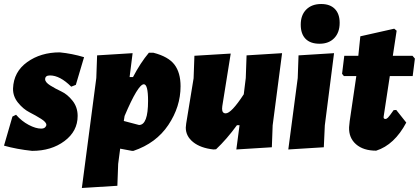

<svg xmlns="http://www.w3.org/2000/svg" viewBox="-33 -741 2088 957"><path d="M265 -480Q326 -474 386 -456L345 -318L322 -309Q266 -365 216 -365Q192 -365 192 -346Q192 -331 217.5 -315Q243 -299 273 -285Q303 -271 328.5 -239Q354 -207 354 -163Q354 -87 288.5 -38Q223 11 127 11Q51 3 -13 -15L29 -160L47 -169Q75 -137 110 -118.5Q145 -100 172 -100Q185 -100 191.5 -106Q198 -112 198 -119Q198 -132 172 -148.5Q146 -165 114.5 -181Q83 -197 57 -229Q31 -261 32 -300Q35 -383 102.5 -431.5Q170 -480 265 -480Z M628 -476 613 -357H630Q667 -428 709 -478H732Q806 -459 836.5 -419Q867 -379 867 -311Q867 -209 806 -118Q745 -27 632 11H625L566 0L556 76L552 185L375 196L447 -352L451 -465ZM684 -321Q655 -321 588 -163L584 -138L660 -118Q705 -118 705 -238Q705 -321 684 -321Z M1117 -474 1075 -212 1074 -199Q1074 -176 1092 -176Q1120 -176 1182 -271L1192 -352L1196 -465L1373 -476L1326 -116L1322 -7L1145 4L1161 -117H1148Q1097 -47 1044 3L1031 4Q967 -3 930 -32.5Q893 -62 893 -105L895 -125L932 -351L936 -463Z M1568 -721Q1612 -721 1636 -696.5Q1660 -672 1660 -627Q1660 -579 1633 -551Q1606 -523 1560 -523Q1514 -523 1490 -547.5Q1466 -572 1466 -618Q1466 -666 1493.5 -693.5Q1521 -721 1568 -721ZM1632 -476 1586 -116 1581 -7 1404 4 1451 -352 1455 -465Z M1842 10Q1778 10 1741.5 -22Q1705 -54 1707 -107L1710 -137L1742 -355L1743 -362H1681L1672 -373L1683 -463H1753L1763 -560L1932 -598L1944 -588L1925 -463H2023L2035 -449L2024 -362H1910L1880 -165L1879 -157Q1879 -148 1888 -148Q1894 -148 1901 -155Q1908 -162 1929 -192L1942 -193L1992 -130Q1933 -19 1842 10Z"/></svg>

Font: Alegreya Sans SC Black
Style: Italic
Weight: 900
Italic angle: -7°
Designer: Juan Pablo del Peral
Foundry: Huerta Tipografica
Version: Version 2.007